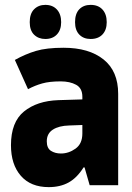

<svg xmlns="http://www.w3.org/2000/svg" viewBox="-20 -760 540 788"><path d="M180 8Q106 8 65.5 -38.5Q25 -85 25 -164Q25 -259 78.5 -302.5Q132 -346 220 -349L318 -352V-363Q318 -398 292.5 -412Q267 -426 229 -426Q183 -426 153 -417.5Q123 -409 95 -394L41 -514Q84 -538 127.5 -551Q171 -564 241 -564Q345 -564 405 -516Q465 -468 465 -375V0H348L327 -73H323Q296 -30 261.5 -11Q227 8 180 8ZM230 -130Q262 -130 290 -150Q318 -170 318 -212V-247L264 -245Q222 -244 197 -228Q172 -212 172 -180Q172 -152 189 -141Q206 -130 230 -130ZM352 -600Q323 -600 305.5 -618Q288 -636 288 -669Q288 -704 305.5 -722Q323 -740 352 -740Q383 -740 400.5 -721Q418 -702 418 -669Q418 -637 400.5 -618.5Q383 -600 352 -600ZM166 -600Q138 -600 120 -617.5Q102 -635 102 -669Q102 -704 120 -722Q138 -740 166 -740Q196 -740 213.5 -721Q231 -702 231 -669Q231 -637 213.5 -618.5Q196 -600 166 -600Z"/></svg>

Font: Noto Sans Mono ExtraCondensed Black
Style: Regular
Weight: 900
Width: 2
Designer: Monotype Design Team
Foundry: Monotype Imaging Inc.
Version: Version 2.014